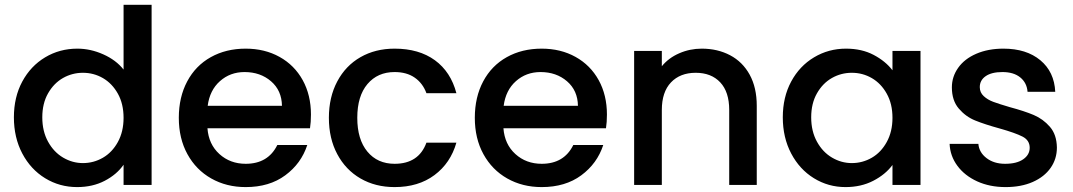

<svg xmlns="http://www.w3.org/2000/svg" viewBox="-20 -760 4411 789"><path d="M37.1 -277.8Q37.1 -360.8 71.5 -424.8Q106 -488.8 165.5 -524.4Q225.1 -560.1 297.9 -560.1Q352.1 -560.1 404.5 -536.6Q457 -513.2 487.8 -474.1V-740.2H603V0H487.8V-83Q460 -43 410.4 -17.1Q360.8 8.8 296.9 8.8Q225.1 8.8 165.5 -27.6Q106 -64 71.5 -129.4Q37.1 -194.8 37.1 -277.8ZM153.8 -277.8Q153.8 -220.7 177.5 -177.7Q201.2 -134.8 239.5 -112.3Q277.8 -89.8 320.8 -89.8Q364.7 -89.8 402.8 -111.8Q440.9 -133.8 464.4 -176.5Q487.8 -219.2 487.8 -275.9Q487.8 -333 464.4 -375Q440.9 -417 403.1 -439Q365.2 -460.9 320.8 -460.9Q276.9 -460.9 239 -439.5Q201.2 -418 177.5 -376.5Q153.8 -335 153.8 -277.8Z M714.8 -275.9Q714.8 -360.8 749.3 -425.5Q783.7 -490.2 846.2 -525.1Q908.7 -560.1 989.7 -560.1Q1067.9 -560.1 1128.9 -526.1Q1189.9 -492.2 1223.9 -430.7Q1257.8 -369.1 1257.8 -289.1Q1257.8 -257.8 1253.9 -232.9H832.5Q837.4 -167 881.6 -127Q925.8 -86.9 989.7 -86.9Q1081.5 -86.9 1119.6 -164.1H1242.7Q1217.8 -87.9 1152.3 -39.6Q1086.9 8.8 989.7 8.8Q910.6 8.8 848.1 -26.6Q785.6 -62 750.2 -126.5Q714.8 -190.9 714.8 -275.9ZM833.5 -325.2H1138.7Q1137.7 -388.2 1093.8 -426Q1049.8 -463.9 984.9 -463.9Q925.8 -463.9 883.8 -426.5Q841.8 -389.2 833.5 -325.2Z M1331.5 -275.9Q1331.5 -360.8 1366 -425.5Q1400.4 -490.2 1461.4 -525.1Q1522.5 -560.1 1601.6 -560.1Q1701.7 -560.1 1767.1 -512.5Q1832.5 -464.8 1855.5 -377H1732.4Q1717.3 -418 1684.3 -440.9Q1651.4 -463.9 1601.6 -463.9Q1531.7 -463.9 1490 -414.6Q1448.2 -365.2 1448.2 -275.9Q1448.2 -187 1489.7 -137Q1531.2 -86.9 1601.6 -86.9Q1700.7 -86.9 1732.4 -173.8H1855.5Q1831.5 -89.8 1765.4 -40.5Q1699.2 8.8 1601.6 8.8Q1522.5 8.8 1461.4 -26.6Q1400.4 -62 1366 -126.5Q1331.5 -190.9 1331.5 -275.9Z M1931.2 -275.9Q1931.2 -360.8 1965.6 -425.5Q2000 -490.2 2062.5 -525.1Q2125 -560.1 2206.1 -560.1Q2284.2 -560.1 2345.2 -526.1Q2406.2 -492.2 2440.2 -430.7Q2474.1 -369.1 2474.1 -289.1Q2474.1 -257.8 2470.2 -232.9H2048.8Q2053.7 -167 2097.9 -127Q2142.1 -86.9 2206.1 -86.9Q2297.9 -86.9 2335.9 -164.1H2459Q2434.1 -87.9 2368.7 -39.6Q2303.2 8.8 2206.1 8.8Q2127 8.8 2064.5 -26.6Q2002 -62 1966.6 -126.5Q1931.2 -190.9 1931.2 -275.9ZM2049.8 -325.2H2355Q2354 -388.2 2310.1 -426Q2266.1 -463.9 2201.2 -463.9Q2142.1 -463.9 2100.1 -426.5Q2058.1 -389.2 2049.8 -325.2Z M2585.9 0V-550.8H2699.7V-487.8Q2727.5 -522 2771.2 -541Q2814.9 -560.1 2863.8 -560.1Q2928.7 -560.1 2980.2 -533Q3031.7 -505.9 3060.8 -452.9Q3089.8 -399.9 3089.8 -325.2V0H2976.6V-308.1Q2976.6 -382.3 2939.7 -421.6Q2902.8 -460.9 2838.9 -460.9Q2774.9 -460.9 2737.3 -421.4Q2699.7 -381.8 2699.7 -308.1V0Z M3196.8 -277.8Q3196.8 -360.8 3231.2 -424.8Q3265.6 -488.8 3325.2 -524.4Q3384.8 -560.1 3456.5 -560.1Q3521.5 -560.1 3570.1 -534.4Q3618.7 -508.8 3647.5 -471.2V-550.8H3762.7V0H3647.5V-82Q3618.7 -43 3568.6 -17.1Q3518.6 8.8 3454.6 8.8Q3383.8 8.8 3324.7 -27.6Q3265.6 -64 3231.2 -129.4Q3196.8 -194.8 3196.8 -277.8ZM3313.5 -277.8Q3313.5 -220.7 3337.2 -177.7Q3360.8 -134.8 3399.2 -112.3Q3437.5 -89.8 3480.5 -89.8Q3524.4 -89.8 3562.5 -111.8Q3600.6 -133.8 3624 -176.5Q3647.5 -219.2 3647.5 -275.9Q3647.5 -333 3624 -375Q3600.6 -417 3562.7 -439Q3524.9 -460.9 3480.5 -460.9Q3436.5 -460.9 3398.7 -439.5Q3360.8 -418 3337.2 -376.5Q3313.5 -335 3313.5 -277.8Z M3882.3 -168.9H4000.5Q4003.4 -133.8 4033.9 -110.4Q4064.5 -86.9 4110.4 -86.9Q4158.2 -86.9 4184.8 -105.5Q4211.4 -124 4211.4 -152.8Q4211.4 -183.6 4181.9 -198.7Q4152.3 -213.9 4088.4 -231.9Q4026.4 -249 3987.3 -264.9Q3948.2 -280.8 3919.9 -314Q3891.6 -347.2 3891.6 -400.9Q3891.6 -444.8 3917.5 -481.4Q3943.4 -518.1 3991.9 -539.1Q4040.5 -560.1 4103.5 -560.1Q4197.8 -560.1 4255.1 -512.5Q4312.5 -464.8 4316.4 -382.8H4202.6Q4199.7 -419.9 4172.6 -441.9Q4145.5 -463.9 4099.6 -463.9Q4054.7 -463.9 4030.5 -447Q4006.3 -430.2 4006.3 -401.9Q4006.3 -379.9 4022.5 -365Q4038.6 -350.1 4061.5 -341.6Q4084.5 -333 4129.4 -319.8Q4189.5 -303.7 4228 -287.4Q4266.6 -271 4294.4 -239Q4322.3 -207 4323.2 -153.8Q4323.2 -106.9 4297.4 -70.1Q4271.5 -33.2 4223.9 -12.2Q4176.3 8.8 4112.3 8.8Q4047.4 8.8 3995.8 -14.6Q3944.3 -38.1 3914.3 -78.6Q3884.3 -119.1 3882.3 -168.9Z"/></svg>

Font: Poppins Medium
Style: Regular
Weight: 500
Designer: Ninad Kale (Devanagari), Jonny Pinhorn (Latin)
Foundry: Indian Type Foundry
Version: 4.004